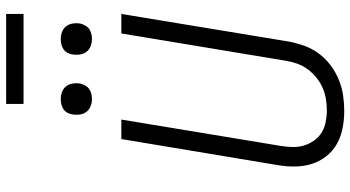

<svg xmlns="http://www.w3.org/2000/svg" viewBox="-284 -876 1167 640"><g transform="rotate(-90 300.0 -555.5)"><path d="M251 8Q222 8 193.5 2.5Q165 -3 141 -16.5Q117 -30 100 -51.5Q83 -73 74.5 -99Q66 -125 65.5 -154.5Q65 -184 70 -213L157 -735H222L134 -203Q131 -184 130.5 -164Q130 -144 135.5 -126Q141 -108 152 -92.5Q163 -77 178.5 -67.5Q194 -58 213.5 -54Q233 -50 252 -50Q271 -50 290 -53Q309 -56 327.5 -64Q346 -72 362 -85Q378 -98 390 -114.5Q402 -131 408.5 -149.5Q415 -168 418 -187L509 -735H574L482 -177Q477 -151 468 -125.5Q459 -100 442.5 -77.5Q426 -55 403.5 -38Q381 -21 355.5 -10.5Q330 0 303.5 4Q277 8 251 8ZM490 -833Q478 -833 466.5 -837.5Q455 -842 448 -851Q441 -860 439 -872.5Q437 -885 439 -898Q440 -906 444.5 -914.5Q449 -923 456.5 -928Q464 -933 473 -935Q482 -937 490 -937Q503 -937 514.5 -932.5Q526 -928 533 -919Q540 -910 542 -897.5Q544 -885 542 -872Q540 -864 535.5 -855.5Q531 -847 523.5 -842Q516 -837 507.5 -835Q499 -833 490 -833ZM290 -833Q278 -833 266.5 -837.5Q255 -842 248 -851Q241 -860 239 -872.5Q237 -885 239 -898Q240 -906 244.5 -914.5Q249 -923 256.5 -928Q264 -933 273 -935Q282 -937 290 -937Q303 -937 314.5 -932.5Q326 -928 333 -919Q340 -910 342 -897.5Q344 -885 342 -872Q340 -864 335.5 -855.5Q331 -847 323.5 -842Q316 -837 307.5 -835Q299 -833 290 -833ZM274 -1061V-1119H574V-1061Z"/></g></svg>

Font: Iosevka Curly LtExObl
Style: Regular
Weight: 300
Width: 7
Italic angle: -9°
Monospace: yes
Designer: Belleve Invis
Foundry: Belleve Invis
Version: Version 11.1.0; ttfautohint (v1.8.3)